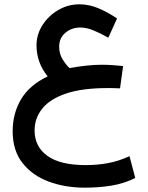

<svg xmlns="http://www.w3.org/2000/svg" viewBox="-20 -532 678 881"><path d="M477.1 -358.9Q442.4 -378.9 409.4 -392.3Q376.5 -405.8 349.1 -405.8Q309.1 -405.8 280.3 -381.8Q251.5 -357.9 251.5 -317.4Q251.5 -285.6 266.8 -260.5Q282.2 -235.4 298.8 -219.7Q385.3 -234.9 445.3 -234.9Q471.2 -234.9 495.8 -233.2Q520.5 -231.4 544.9 -229L530.8 -126.5Q515.1 -127.4 499 -127.7Q482.9 -127.9 474.1 -127.9Q357.9 -127.9 283.7 -103Q209.5 -78.1 174.1 -33.9Q138.7 10.3 138.7 66.9Q138.7 140.6 197.3 183.1Q255.9 225.6 374 225.6Q426.8 225.6 476.3 216.3Q525.9 207 574.2 184.6L600.6 284.7Q549.8 310.1 492.2 319.6Q434.6 329.1 368.7 329.1Q277.8 329.1 202.9 301Q127.9 272.9 83 215.6Q38.1 158.2 38.1 70.3Q38.1 -11.2 76.4 -76.2Q114.7 -141.1 198.7 -181.6Q171.9 -214.8 159.7 -250.5Q147.5 -286.1 147.5 -323.7Q147.5 -373.5 174.8 -416.5Q202.1 -459.5 247.1 -485.8Q292 -512.2 344.2 -512.2Q387.7 -512.2 430.4 -494.6Q473.1 -477.1 517.1 -447.3Z"/></svg>

Font: Vazir Medium FD-WOL-UI
Style: Medium-FD-WOL-UI
Weight: 500
Designer: Saber Rastikerdar
Foundry: Saber Rastikerdar
Version: Version 30.0.0